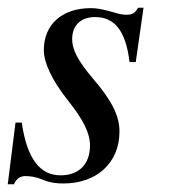

<svg xmlns="http://www.w3.org/2000/svg" viewBox="-29 -462 438 495"><path d="M341 -442H327C319 -428 312 -424 297 -424C289 -424 280 -425 261 -431C236 -438 222 -441 205 -441C131 -441 84 -399 84 -333C84 -301 104 -256 147 -202C186 -153 203 -119 203 -87C203 -38 174 -10 127 -10C75 -10 41 -51 27 -146H11L-9 13H7C14 -3 25 -8 36 -8C47 -8 61 -7 80 1C103 10 118 11 135 11C218 11 279 -40 279 -123C279 -162 261 -201 211 -259C172 -305 157 -334 157 -361C157 -398 181 -418 216 -418C265 -418 295 -385 305 -302H321Z"/></svg>

Font: XITS
Style: Italic
Weight: 400
Italic angle: -16.33°
Designer: MicroPress Inc., with final additions and corrections provided by Coen Hoffman, Elsevier (retired)
Version: Version 1.302